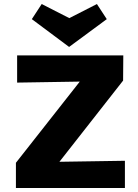

<svg xmlns="http://www.w3.org/2000/svg" viewBox="-20 -933 687 953"><path d="M600 -135V0H59V-125L376 -528L65 -523V-658H592L591 -533L275 -130ZM510 -838 323 -700 138 -838 187 -913 324 -843 461 -913Z"/></svg>

Font: Ysabeau Heavy
Style: Regular
Weight: 800
Designer: Christian Thalmann (Catharsis Fonts)
Version: Version 0.003